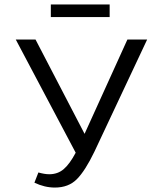

<svg xmlns="http://www.w3.org/2000/svg" viewBox="-20 -836 718 865"><path d="M474 -816V-759H209V-816ZM554 -658H643L405 -152Q364 -67 326.5 -29Q289 9 227 9Q181 9 135 -13L153 -59Q181 -51 202 -51Q240 -51 267 -74Q294 -97 321 -148L51 -658H140L361 -233Z"/></svg>

Font: EauTest Medium
Style: Regular
Weight: 500
Designer: Christian Thalmann (Catharsis Fonts)
Version: Version 0.001;PS 000.001;hotconv 1.0.88;makeotf.lib2.5.64775